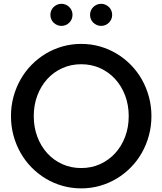

<svg xmlns="http://www.w3.org/2000/svg" viewBox="-20 -1000 875 1034"><path d="M39.1 -374.5Q39.1 -428.6 52.5 -478.4Q65.9 -528.2 90.5 -571.6Q115 -615 149.5 -650.2Q184.1 -685.5 225.9 -710.7Q267.7 -735.9 316.4 -749.8Q365 -763.6 417.3 -763.6Q470 -763.6 518.4 -749.8Q566.8 -735.9 608.6 -710.7Q650.5 -685.5 685 -650.2Q719.5 -615 744.1 -571.6Q768.6 -528.2 782 -478.4Q795.5 -428.6 795.5 -374.5Q795.5 -320.5 782 -270.7Q768.6 -220.9 744.1 -177.5Q719.5 -134.1 685 -98.9Q650.5 -63.6 608.6 -38.4Q566.8 -13.2 518.2 0.7Q469.5 14.5 417.3 14.5Q365 14.5 316.4 0.7Q267.7 -13.2 225.9 -38.4Q184.1 -63.6 149.5 -98.9Q115 -134.1 90.5 -177.5Q65.9 -220.9 52.5 -270.7Q39.1 -320.5 39.1 -374.5ZM161.8 -374.5Q161.8 -314.5 181.1 -263.4Q200.5 -212.3 234.5 -174.8Q268.6 -137.3 315.5 -116.1Q362.3 -95 417.3 -95Q472.3 -95 519.1 -116.1Q565.9 -137.3 600.2 -174.8Q634.5 -212.3 653.9 -263.4Q673.2 -314.5 673.2 -374.5Q673.2 -434.5 653.9 -485.7Q634.5 -536.8 600.2 -574.3Q565.9 -611.8 519.1 -633Q472.3 -654.1 417.3 -654.1Q362.3 -654.1 315.5 -633Q268.6 -611.8 234.5 -574.3Q200.5 -536.8 181.1 -485.7Q161.8 -434.5 161.8 -374.5ZM524.5 -979.5Q536.8 -979.5 547.7 -974.8Q558.6 -970 566.8 -962Q575 -954.1 579.5 -943.2Q584.1 -932.3 584.1 -920Q584.1 -907.7 579.5 -896.8Q575 -885.9 566.8 -878Q558.6 -870 547.7 -865.2Q536.8 -860.5 524.5 -860.5Q512.3 -860.5 501.4 -865.2Q490.5 -870 482.3 -878Q474.1 -885.9 469.5 -896.8Q465 -907.7 465 -920Q465 -932.3 469.5 -943.2Q474.1 -954.1 482.3 -962Q490.5 -970 501.4 -974.8Q512.3 -979.5 524.5 -979.5ZM251.4 -920Q251.4 -932.3 255.9 -943.2Q260.5 -954.1 268.6 -962Q276.8 -970 287.7 -974.8Q298.6 -979.5 310.9 -979.5Q323.2 -979.5 334.1 -974.8Q345 -970 353.2 -962Q361.4 -954.1 365.9 -943.2Q370.5 -932.3 370.5 -920Q370.5 -907.7 365.9 -896.8Q361.4 -885.9 353.2 -878Q345 -870 334.1 -865.2Q323.2 -860.5 310.9 -860.5Q298.6 -860.5 287.7 -865.2Q276.8 -870 268.6 -878Q260.5 -885.9 255.9 -896.8Q251.4 -907.7 251.4 -920Z"/></svg>

Font: Spartan MB SemBd
Style: Regular
Weight: 600
Designer: Matt Bailey, Mirko Velimirovic
Foundry: Matt Bailey
Version: Version 1.005